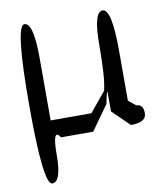

<svg xmlns="http://www.w3.org/2000/svg" viewBox="-80 -566 710 831"><g transform="rotate(-10 275.0 -150.0)"><path d="M467 -96 499 -70Q530 -70 530 -30Q530 10 462 10L387 -63V-143Q387 -155 383.5 -144Q380 -133 373 -98L296 10H155Q123 -39 123 81Q123 200 83 200Q43 200 43 -150Q43 -500 83 -500Q123 -500 123 -344V-70H302L373 -156Q387 -210 387 -354Q387 -500 427 -500Q467 -500 467 -315Z"/></g></svg>

Font: Syne Mono
Style: Regular
Weight: 400
Monospace: yes
Designer: Lucas Descroix
Foundry: Bonjour Monde
Version: Version 2.000; ttfautohint (v1.8.3)